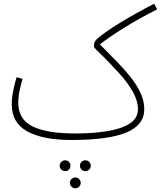

<svg xmlns="http://www.w3.org/2000/svg" viewBox="-20 -730 863 1030"><path d="M363 21Q212 21 127.5 -24.5Q43 -70 43 -171Q43 -205 51 -244Q59 -283 69 -316L101 -307Q93 -280 85.5 -246Q78 -212 78 -178Q78 -90 154.5 -52Q231 -14 383 -14Q483 -14 559 -27Q635 -40 677.5 -68.5Q720 -97 720 -144Q720 -189 692.5 -238Q665 -287 620 -336Q570 -391 540.5 -420Q511 -449 497.5 -462Q484 -475 484 -481Q484 -496 488.5 -505.5Q493 -515 501 -522Q547 -561 628.5 -610.5Q710 -660 807 -710L823 -680Q726 -631 645 -580.5Q564 -530 516 -492Q559 -448 601.5 -405Q644 -362 678.5 -319Q713 -276 733.5 -232.5Q754 -189 754 -144Q754 -59 657.5 -19Q561 21 363 21ZM438 188Q425 188 417 179.5Q409 171 409 159Q409 147 417 138.5Q425 130 438 130Q450 130 458.5 138.5Q467 147 467 159Q467 171 458.5 179.5Q450 188 438 188ZM330 188Q318 188 309 179.5Q300 171 300 159Q300 147 309 138.5Q318 130 330 130Q342 130 350 138.5Q358 147 358 159Q358 171 350 179.5Q342 188 330 188ZM384 280Q372 280 363.5 271.5Q355 263 355 251Q355 239 363.5 230.5Q372 222 384 222Q396 222 404.5 230.5Q413 239 413 251Q413 263 404.5 271.5Q396 280 384 280Z"/></svg>

Font: Noto Sans Arabic SemCond ExtLt
Style: Regular
Weight: 200
Width: 4
Designer: Monotype Design Team, Nadine Chahine, Nizar Qandah and Khaled Hosny
Foundry: Monotype Imaging Inc.
Version: Version 2.012; ttfautohint (v1.8.4.7-5d5b)